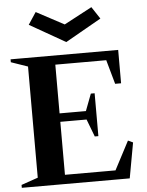

<svg xmlns="http://www.w3.org/2000/svg" viewBox="-62 -993 796 1042"><g transform="rotate(-5 336.5 -472.0)"><path d="M14 -15.8 113 -50 105 -38.6V-661.4L113 -650L14 -684.2V-700H600.2V-518.2H567.8L528.6 -658L539.6 -650H245L253.4 -658.4V-376.2L245 -384.6H404.8L393.8 -376.6L431.8 -476.8H452.4V-243.2H432.8L393.4 -346.6L404.8 -338.6H245L253.4 -347V-41.6L245 -50H537L524.8 -42.4L610.2 -205.2L637 -192.8L602 0H14ZM128.6 -878 172 -943.8 323.4 -863 475.4 -943.8 518.8 -878 323.4 -767Z"/></g></svg>

Font: Wittgenstein
Style: Regular
Weight: 400
Designer: Jörg Drees
Foundry: Jörg Drees
Version: Version 1.003;Glyphs 3.1.2 (3151)